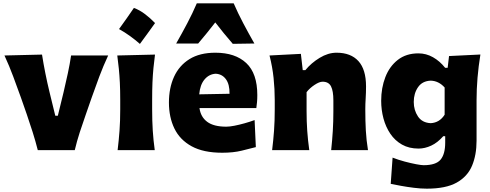

<svg xmlns="http://www.w3.org/2000/svg" viewBox="-20 -900 2937 1151"><path d="M206.5 0Q192.9 -53.7 175.8 -107.9Q158.7 -162.1 140.6 -214.4L105.5 -314.9Q83 -377.4 59.3 -441.2Q35.6 -504.9 6.8 -567.4L231.9 -572.8Q240.7 -516.6 252 -460.4Q263.2 -404.3 276.9 -347.7L311.5 -206.1H326.7L361.3 -348.1Q375 -406.2 386.7 -460.7Q398.4 -515.1 406.2 -567.4H628.4Q599.1 -504.4 575.2 -440.7Q551.3 -377 529.3 -314L494.1 -212.9Q475.1 -159.2 458 -106.4Q440.9 -53.7 428.2 0Z M782.8 -852.6Q818.2 -839.2 849.9 -815Q881.6 -790.8 909.5 -761.8Q887.5 -731.2 864.9 -699.8Q842.4 -668.4 818.7 -636.7Q791.4 -660.8 760.2 -683.4Q729.1 -706 693.6 -725.8Q717.2 -758.1 739.3 -789.7Q761.3 -821.4 782.8 -852.6ZM685.1 0Q692.4 -60.1 696.5 -116.9Q700.7 -173.8 700.7 -244.6V-300.8Q700.7 -358.9 698.5 -403.8Q696.3 -448.7 692.4 -488Q688.5 -527.3 683.1 -567.4L909.2 -572.8Q903.8 -532.2 899.9 -492.2Q896 -452.1 894 -406Q892.1 -359.9 892.1 -300.8V-244.6Q892.1 -173.8 895.8 -116.9Q899.4 -60.1 907.7 0Z M1312 15.6Q1199.7 15.6 1129.2 -22.9Q1058.6 -61.5 1025.6 -129.4Q992.7 -197.3 992.7 -285.2Q992.7 -372.6 1023.4 -439.9Q1054.2 -507.3 1116 -545.7Q1177.7 -584 1271 -584Q1390.1 -584 1456.3 -522Q1522.5 -460 1522.5 -330.1Q1522.5 -306.2 1520.8 -288.1Q1519 -270 1516.6 -252H1175.8Q1183.1 -198.7 1222.2 -169.7Q1261.2 -140.6 1336.4 -140.6Q1356 -140.6 1385 -146.2Q1414.1 -151.9 1446.3 -160.9Q1478.5 -169.9 1506.3 -180.2L1513.7 -18.1Q1478 -8.8 1428.2 3.4Q1378.4 15.6 1312 15.6ZM1356 -337.9Q1356.9 -394.5 1334.2 -425.3Q1311.5 -456.1 1272.9 -458Q1232.9 -455.6 1206.1 -423.6Q1179.2 -391.6 1174.3 -334.5ZM1375.5 -637.2Q1320.3 -700.7 1270.5 -765.6Q1246.1 -733.9 1220.5 -702.4Q1194.8 -670.9 1168 -639.2H1036.1Q1070.3 -699.2 1102.3 -759.8Q1134.3 -820.3 1159.7 -879.9H1380.9Q1406.7 -820.3 1438.7 -759.8Q1470.7 -699.2 1504.9 -639.2Z M1611.3 0Q1618.7 -60.1 1622.8 -116.9Q1627 -173.8 1627 -244.6V-300.8Q1627 -366.2 1620.1 -432.4Q1613.3 -498.5 1595.7 -567.4L1783.7 -577.1L1794.9 -479.5H1810.5Q1845.7 -522.5 1896.2 -553.2Q1946.8 -584 1997.6 -584Q2083 -584 2128.7 -533.7Q2174.3 -483.4 2174.3 -382.3Q2174.3 -345.2 2172.1 -310.1Q2169.9 -274.9 2169.9 -244.6Q2169.9 -173.8 2173.1 -116.9Q2176.3 -60.1 2186 0H1965.3Q1971.7 -60.1 1975.1 -115.7Q1978.5 -171.4 1978.5 -233.9V-297.9Q1978.5 -354.5 1964.4 -382.3Q1950.2 -410.2 1913.6 -410.2Q1894.5 -410.2 1865.7 -391.1Q1836.9 -372.1 1817.9 -347.7V-233.9Q1817.9 -171.4 1821.8 -115.7Q1825.7 -60.1 1834 0Z M2538.6 231Q2502.4 231 2461.2 225.8Q2419.9 220.7 2383.1 213.9Q2346.2 207 2322.3 202.1L2333.5 44.9Q2367.2 58.1 2405.5 68.4Q2443.8 78.6 2475.1 84.5Q2506.3 90.3 2519.5 90.3Q2593.3 90.3 2621.1 57.1Q2648.9 23.9 2648.9 -45.4V-83.5H2637.2Q2603.5 -44.9 2565.2 -27.1Q2526.9 -9.3 2489.3 -9.3Q2432.1 -9.3 2389.9 -33.2Q2347.7 -57.1 2320.1 -97.9Q2292.5 -138.7 2278.8 -189.9Q2265.1 -241.2 2265.1 -295.9Q2265.1 -373 2290 -437.5Q2314.9 -502 2364.7 -541Q2414.6 -580.1 2488.3 -580.1Q2534.7 -580.1 2575.7 -556.9Q2616.7 -533.7 2648.4 -493.7H2663.6L2671.9 -564L2859.9 -573.2Q2836.9 -431.2 2836.9 -299.3V-56.6Q2836.9 28.8 2809.8 93.5Q2782.7 158.2 2717.8 194.6Q2652.8 231 2538.6 231ZM2562 -161.6Q2615.2 -164.6 2645.5 -212.4V-375.5Q2609.9 -415 2562.5 -416.5Q2511.7 -414.6 2486.1 -377.4Q2460.4 -340.3 2460.4 -288.6Q2460.4 -239.7 2485.6 -201.9Q2510.7 -164.1 2562 -161.6Z"/></svg>

Font: Pinar DS1 ExtraBold
Style: Regular
Weight: 800
Designer: Amin Abedi
Version: Version 3.000